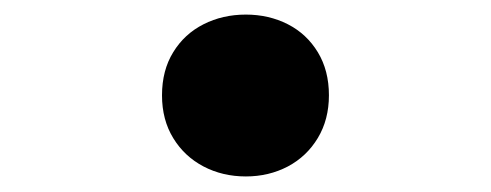

<svg xmlns="http://www.w3.org/2000/svg" viewBox="-20 -217 660 258"><path d="M197.7 -88.9Q197.7 -122.5 212.8 -146.9Q227.8 -171.4 253.5 -184.4Q279.1 -197.4 310.4 -197.4Q341.2 -197.4 366.8 -184.4Q392.2 -171.4 407.1 -146.8Q422 -122.2 422 -89Q422 -56.4 407.1 -31.6Q392.2 -6.8 366.8 6.7Q341.2 20.1 310.4 20.1Q279.1 20.1 253.5 6.7Q227.8 -6.8 212.8 -31.4Q197.7 -56 197.7 -88.9Z"/></svg>

Font: Monaspace Krypton Var
Style: Regular
Weight: 400
Designer: Riley Cran and the Lettermatic Team
Version: Version 1.101 (Monaspace Krypton Var)